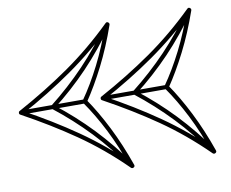

<svg xmlns="http://www.w3.org/2000/svg" viewBox="-70 -673 889 740"><g transform="rotate(-10 374.5 -303.5)"><path d="M399 -575 385 -585Q327 -501 263 -434Q199 -367 125 -309Q122 -307 122 -303Q122 -299 125 -297Q199 -239 263 -172Q327 -105 385 -21L399 -31Q340 -115 275 -183Q210 -251 135 -309Q132 -312 132 -303Q132 -294 135 -297Q210 -355 275 -423Q340 -491 399 -575ZM5 -311V-295H130Q130 -295 130 -295Q130 -295 130 -295H255V-311H130Q130 -311 130 -311Q130 -311 130 -311ZM719 -575 705 -585Q647 -501 583 -434Q519 -367 445 -309Q442 -307 442 -303Q442 -299 445 -297Q519 -239 583 -172Q647 -105 705 -21L719 -31Q660 -115 595 -183Q530 -251 455 -309Q452 -312 452 -303Q452 -294 455 -297Q530 -355 595 -423Q660 -491 719 -575ZM325 -311V-295H450Q450 -295 450 -295Q450 -295 450 -295H575V-311H450Q450 -311 450 -311Q450 -311 450 -311ZM262 -298Q300 -354 335.5 -424Q371 -494 400 -577Q402 -583 396.5 -587Q391 -591 386 -586Q299 -501 205 -435.5Q111 -370 1 -310Q-3 -308 -3 -303Q-3 -298 1 -296Q111 -236 205 -171Q299 -106 386 -20Q391 -16 396.5 -19.5Q402 -23 400 -29Q371 -112 335.5 -182.5Q300 -253 262 -308ZM582 -298Q620 -354 655.5 -424Q691 -494 720 -577Q722 -583 716.5 -587Q711 -591 706 -586Q619 -501 525 -435.5Q431 -370 321 -310Q317 -308 317 -303Q317 -298 321 -296Q431 -236 525 -171Q619 -106 706 -20Q711 -16 716.5 -19.5Q722 -23 720 -29Q691 -112 655.5 -182.5Q620 -253 582 -308ZM248 -308Q246 -303 248 -298Q286 -244 321 -175Q356 -106 384 -23L398 -32Q310 -118 215 -184Q120 -250 9 -310V-296Q120 -356 215 -422.5Q310 -489 398 -574L384 -583Q356 -500 321 -431Q286 -362 248 -308ZM568 -308Q566 -303 568 -298Q606 -244 641 -175Q676 -106 704 -23L718 -32Q630 -118 535 -184Q440 -250 329 -310V-296Q440 -356 535 -422.5Q630 -489 718 -574L704 -583Q676 -500 641 -431Q606 -362 568 -308Z"/></g></svg>

Font: Tilt Prism
Style: Regular
Weight: 400
Version: Version 1.000